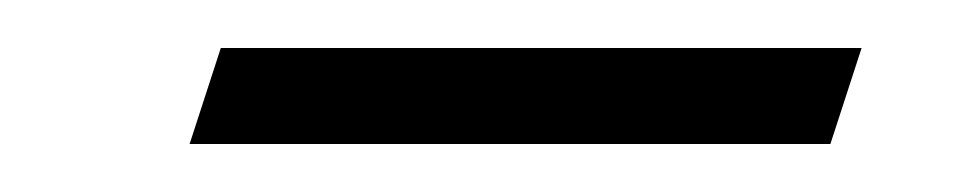

<svg xmlns="http://www.w3.org/2000/svg" viewBox="-20 -324 397 80"><path d="M59 -264 72 -304H339L326 -264Z"/></svg>

Font: Baskervville
Style: Italic
Weight: 400
Italic angle: -18°
Designer: ANRT
Foundry: ANRT
Version: Version 1.100